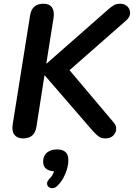

<svg xmlns="http://www.w3.org/2000/svg" viewBox="-20 -733 717 1028"><path d="M103 8Q72 8 57 -11.5Q42 -31 48 -67L141 -650Q146 -682 164 -697.5Q182 -713 213 -713Q244 -713 258 -693.5Q272 -674 267 -639L228 -393H230L560 -683Q577 -698 590.5 -705.5Q604 -713 623 -713Q648 -713 662.5 -698Q677 -683 676.5 -662Q676 -641 656 -624L326 -334L322 -393L588 -78Q604 -60 602 -40Q600 -20 585 -6Q570 8 545 8Q522 8 508.5 -2Q495 -12 475 -34L220 -329H218L175 -54Q170 -23 152.5 -7.5Q135 8 103 8ZM287 262Q275 274 262 274.5Q249 275 240.5 268Q232 261 232 249Q232 237 245 224Q259 210 265.5 194.5Q272 179 274 163L275 184Q244 184 227.5 171Q211 158 211 133Q211 101 231.5 84Q252 67 285 67Q315 67 330.5 81Q346 95 346 123Q346 147 338.5 173Q331 199 318 222Q305 245 287 262Z"/></svg>

Font: Nunito ExtraLight
Style: Bold Italic
Weight: 700
Italic angle: -9°
Version: Version 3.602